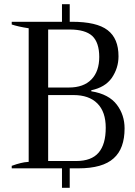

<svg xmlns="http://www.w3.org/2000/svg" viewBox="-20 -804 645 917"><path d="M538 -304C513 -337 473 -359 416 -368C416 -368 416 -373 416 -373C459 -382 492 -401 514 -432C535 -463 546 -497 546 -535C546 -592 529 -633 494 -660C459 -687 402 -700 323 -700C323 -700 313 -700 313 -700C313 -700 313 -784 313 -784C313 -784 276 -784 276 -784C276 -784 276 -700 276 -700C276 -700 36 -700 36 -700C36 -700 36 -687 36 -687C57 -680 84 -674 117 -669C117 -669 117 -31 117 -31C102 -30 89 -28 78 -25C66 -22 52 -18 36 -12C36 -12 36 0 36 0C36 0 276 0 276 0C276 0 276 93 276 93C276 93 313 93 313 93C313 93 313 0 313 0C313 0 354 0 354 0C432 0 488 -16 523 -48C558 -79 575 -127 575 -191C575 -233 563 -271 538 -304ZM210 -386C210 -386 210 -663 210 -663C210 -663 313 -663 313 -663C362 -663 398 -653 421 -632C443 -611 454 -577 454 -532C454 -487 442 -451 417 -425C392 -399 356 -386 309 -386C309 -386 210 -386 210 -386ZM451 -75C428 -48 392 -35 344 -35C344 -35 210 -35 210 -35C210 -35 210 -350 210 -350C210 -350 331 -350 331 -350C380 -350 418 -337 445 -310C472 -283 485 -244 485 -194C485 -141 474 -102 451 -75Z"/></svg>

Font: BUSH 25 TRIRONG 0515 A
Style: Regular
Weight: 400
Designer: Katatrad Team
Foundry: CadsonDemak